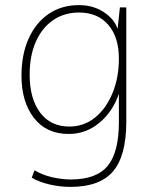

<svg xmlns="http://www.w3.org/2000/svg" viewBox="-20 -521 598 751"><path d="M256 210Q214 210 173.5 200.5Q133 191 104 174L115 145Q147 164 185 172.5Q223 181 257 181Q357 181 401 128Q445 75 445 -43V-154Q421 -84 368.5 -40.5Q316 3 249 3Q161 3 112.5 -60Q64 -123 64 -225Q64 -307 91.5 -369Q119 -431 169.5 -466Q220 -501 289 -501Q344 -501 385.5 -474Q427 -447 440 -408L449 -492H474V-46Q474 89 422 149.5Q370 210 256 210ZM289 -472Q231 -472 187.5 -442Q144 -412 120 -357.5Q96 -303 96 -229Q96 -135 137 -80.5Q178 -26 251 -26Q308 -26 351.5 -61Q395 -96 420 -156.5Q445 -217 445 -292Q445 -376 403.5 -424Q362 -472 289 -472Z"/></svg>

Font: Livvic Thin
Style: Regular
Weight: 250
Designer: Jacques Le Bailly, Baron von Fonthausen
Version: Version 1.001; ttfautohint (v1.8.2)